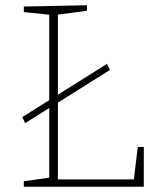

<svg xmlns="http://www.w3.org/2000/svg" viewBox="-20 -713 600 733"><path d="M65 -266 388 -469 400 -446 76 -243ZM506 -152H529V0H71V-21L176 -36L168 -26V-666L176 -656L71 -667V-688L312 -693V-672L193 -656L201 -666V-19L192 -28H500L490 -19Z"/></svg>

Font: Bitter Thin ExtraLight
Style: Regular
Weight: 250
Version: Version 2.002